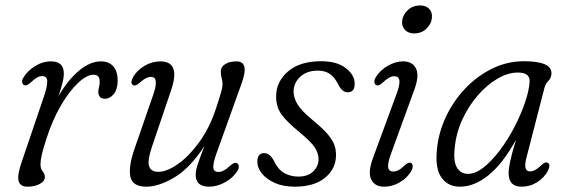

<svg xmlns="http://www.w3.org/2000/svg" viewBox="-20 -676 2072 704"><path d="M70 -363.5Q63.5 -365.5 61.5 -372.8Q59.5 -380 65 -390Q79 -415 107.5 -433Q136 -451 167.5 -451Q214 -451 214 -406.5Q214 -390.5 208.5 -369.8Q203 -349 194.5 -323.5Q230 -384.5 270.8 -417.8Q311.5 -451 349.5 -451Q380 -451 395.8 -432.2Q411.5 -413.5 411.5 -381.5Q411.5 -350 397.8 -332Q384 -314 364 -314Q352 -314 346.2 -321Q340.5 -328 340.5 -338.5Q340.5 -347.5 343 -356.2Q345.5 -365 345.5 -377.5Q345.5 -402 323 -402Q298.5 -402 266.8 -372.5Q235 -343 203.8 -290Q172.5 -237 150 -166.5Q137 -126.5 132.8 -106.8Q128.5 -87 128.5 -73.5Q128.5 -57 136.5 -47.5Q144.5 -38 144.5 -27.5Q144.5 -11.5 125.8 -1.5Q107 8.5 81 8.5Q52.5 8.5 47.8 -14Q43 -36.5 61.5 -88L140.5 -320.5Q154 -360 153.2 -378.5Q152.5 -397 134.5 -397Q125.5 -397 115.5 -391.5Q105.5 -386 91.5 -372.5Q77.5 -360.5 70 -363.5Z M848.5 -78Q855 -75 855.5 -66.2Q856 -57.5 850 -48.5Q834 -23.5 805 -7.5Q776 8.5 746.5 8.5Q697.5 8.5 697.5 -35Q697.5 -51 705 -73.5Q712.5 -96 729.5 -140.5Q676.5 -59 619 -25.2Q561.5 8.5 517 8.5Q465 8.5 457.8 -29.2Q450.5 -67 475 -135.5L542 -329Q564.5 -394 534 -394Q515 -394 492 -372.5Q477 -359 469 -363.5Q455.5 -369.5 468 -393.5Q482 -418 509.8 -434.5Q537.5 -451 567.5 -451Q643.5 -451 607.5 -345.5L538 -140.5Q520 -88 526.5 -67Q533 -46 561 -46Q592 -46 632.5 -74.5Q673 -103 711.2 -155.8Q749.5 -208.5 773 -281.5Q787.5 -325.5 791.8 -341.8Q796 -358 796 -367.5Q796 -378.5 792.8 -389.5Q789.5 -400.5 789.5 -413.5Q789.5 -431 805.8 -441Q822 -451 847 -451Q871.5 -451 876.2 -430.2Q881 -409.5 863 -362L775 -117Q760.5 -77.5 762.2 -61.5Q764 -45.5 780.5 -45.5Q790 -45.5 800.5 -50.8Q811 -56 825.5 -70Q841 -82.5 848.5 -78Z M1074 -28.5Q1108.5 -28.5 1128.2 -47.2Q1148 -66 1148 -92.5Q1148 -113.5 1134.5 -134.8Q1121 -156 1078.5 -191Q1028.5 -232 1010.2 -259.2Q992 -286.5 992.5 -323Q992.5 -376.5 1036 -414Q1079.5 -451.5 1157.5 -451.5Q1215.5 -451.5 1248 -426.2Q1280.5 -401 1280.5 -369Q1280.5 -337.5 1254.5 -337.5Q1245 -337.5 1236.5 -344.2Q1228 -351 1219.5 -367.5Q1207.5 -392 1190 -404.5Q1172.5 -417 1145.5 -417Q1104.5 -417 1080.5 -394.2Q1056.5 -371.5 1056.5 -340Q1056.5 -318 1070.2 -294.5Q1084 -271 1126 -236Q1162 -206.5 1180.8 -184.8Q1199.5 -163 1206 -144.5Q1212.5 -126 1212 -105.5Q1211.5 -57 1171.8 -24.2Q1132 8.5 1060.5 8.5Q1018.5 8.5 987.8 -5.2Q957 -19 940.2 -40Q923.5 -61 923.5 -83Q923.5 -114.5 949 -114.5Q969.5 -114.5 984.5 -86Q998.5 -55.5 1021.5 -42Q1044.5 -28.5 1074 -28.5Z M1499 -553.5Q1477 -553.5 1464.8 -566.5Q1452.5 -579.5 1454.5 -599.5Q1457 -621.5 1475 -638.8Q1493 -656 1520.5 -656Q1542.5 -656 1554.2 -643Q1566 -630 1563.5 -609.5Q1561.5 -588 1543.5 -570.8Q1525.5 -553.5 1499 -553.5ZM1414.5 -114.5Q1401 -78.5 1403.2 -62.8Q1405.5 -47 1422 -47Q1431 -47 1441.2 -52.2Q1451.5 -57.5 1464.5 -70.5Q1479 -83 1487 -78.5Q1492.5 -76 1493.2 -67.5Q1494 -59 1487.5 -48Q1473 -23.5 1446 -7.5Q1419 8.5 1389 8.5Q1353.5 8.5 1340.8 -18.5Q1328 -45.5 1349 -100.5L1432.5 -327.5Q1446.5 -363.5 1444.5 -380Q1442.5 -396.5 1425.5 -396.5Q1407 -396.5 1382 -372Q1376 -366.5 1370.5 -364Q1365 -361.5 1359.5 -364Q1353.5 -367 1352.8 -375.5Q1352 -384 1358.5 -394Q1374 -418.5 1402 -434.8Q1430 -451 1458 -451Q1493 -451 1505.8 -423.8Q1518.5 -396.5 1497 -341Z M1911.5 -102.5Q1903.5 -73.5 1906.8 -60.5Q1910 -47.5 1924 -47.5Q1942 -47.5 1966 -71Q1979.5 -84 1987.5 -79.5Q2000 -74 1989.5 -50.5Q1976 -25 1950 -8.2Q1924 8.5 1892.5 8.5Q1845 8.5 1845 -40.5Q1845 -57 1850 -82Q1855 -107 1872 -163.5Q1824.5 -77 1772 -34.2Q1719.5 8.5 1666.5 8.5Q1622.5 8.5 1598.8 -24.8Q1575 -58 1582 -127Q1587.5 -188.5 1614.5 -246.5Q1641.5 -304.5 1685.2 -350.8Q1729 -397 1784.2 -424.2Q1839.5 -451.5 1901.5 -451.5Q2004 -451.5 2002 -406Q2001.5 -390.5 1991.2 -380.2Q1981 -370 1976.5 -354.5ZM1647.5 -135Q1641.5 -85.5 1655.2 -62Q1669 -38.5 1696 -38.5Q1723.5 -38.5 1753.8 -62.5Q1784 -86.5 1813.2 -125.5Q1842.5 -164.5 1866.2 -210.2Q1890 -256 1905 -300Q1920 -344 1922 -377Q1923.5 -410 1879 -410Q1842 -410 1803.5 -387.2Q1765 -364.5 1731.5 -325.8Q1698 -287 1675.2 -237.8Q1652.5 -188.5 1647.5 -135Z"/></svg>

Font: Fraunces 72pt S100 Light
Style: Italic
Weight: 300
Italic angle: -16°
Version: Version 1.000; ttfautohint (v1.8.3)